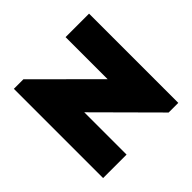

<svg xmlns="http://www.w3.org/2000/svg" viewBox="-179 -945 1141 1141"><g transform="rotate(-45 391.5 -375.0)"><path d="M708 0Q708 -187.5 708 -750Q659.2 -750 510.7 -750Q510.7 -661.1 510.7 -396.5Q421.9 -484.4 156.2 -750Q135.7 -750 76.2 -750Q76.2 -703.1 76.2 -561.5Q76.2 -421.9 76.2 0Q87.9 0 126 0Q162.1 0 273.4 0Q273.4 -88.9 273.4 -355.5Q361.3 -266.6 627 0Q647.5 0 708 0Z"/></g></svg>

Font: Big John
Style: Regular
Weight: 400
Designer: Ion Lucin
Version: Version 1.000